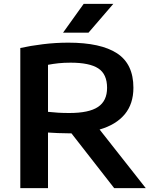

<svg xmlns="http://www.w3.org/2000/svg" viewBox="-20 -968 791 988"><path d="M84.5 0V-721Q136 -732.5 201 -740.5Q266 -748.5 331.5 -748.5Q498.5 -748.5 582.5 -693.5Q666.5 -638.5 666.5 -516.5Q666.5 -433.5 621.8 -379.8Q577 -326 492.5 -301.5L730 0H567.5L347.5 -282Q339.5 -282 331 -282Q303 -282 278.5 -283.2Q254 -284.5 227 -286V0ZM337 -386.5Q438 -386.5 484.5 -417.8Q531 -449 531 -516Q531 -586.5 485.8 -616Q440.5 -645.5 343.5 -645.5Q308.5 -645.5 280.8 -642.5Q253 -639.5 227 -634.5V-392.5Q255.5 -389.5 280.2 -388Q305 -386.5 337 -386.5ZM304.5 -800 410.5 -948H563L435.5 -800Z"/></svg>

Font: Encode Sans Expanded Expanded SemiBold
Style: Regular
Weight: 600
Width: 7
Designer: Multiple Designers
Foundry: Impallari Type
Version: Version 3.000; ttfautohint (v1.8.3) -l 8 -r 50 -G 200 -x 14 